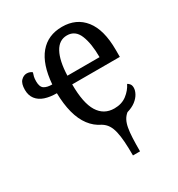

<svg xmlns="http://www.w3.org/2000/svg" viewBox="-179 -662 916 988"><g transform="rotate(-30 279.0 -168.0)"><path d="M322 210Q322 163 319.5 128Q317 93 311 67Q305 41 293.5 23Q282 5 262 -7Q224 -25 197.5 -60Q171 -95 157.5 -146.5Q144 -198 143 -263Q103 -263 73 -273Q43 -283 26 -305Q9 -327 9 -360Q9 -397 24.5 -413Q40 -429 59 -429Q68 -429 76.5 -426Q85 -423 90 -418Q86 -407 83.5 -396Q81 -385 81 -369Q81 -336 97.5 -325Q114 -314 145 -314Q154 -429 203 -487.5Q252 -546 336 -546Q421 -546 469 -485Q517 -424 517 -305V-263H234Q234 -152 266.5 -99.5Q299 -47 361 -47Q405 -47 435 -70Q465 -93 480 -124Q488 -120 494 -112Q500 -104 500 -90Q500 -74 490 -55.5Q480 -37 460 -21.5Q440 -6 409 3Q394 15 385 32Q376 49 371.5 73.5Q367 98 365.5 131.5Q364 165 364 210ZM426 -314Q426 -395 405.5 -445Q385 -495 336 -495Q289 -495 263.5 -448Q238 -401 235 -314Z"/></g></svg>

Font: Noto Serif Condensed
Style: Regular
Weight: 400
Width: 3
Designer: Monotype Design Team
Foundry: Monotype Imaging Inc.
Version: Version 2.015